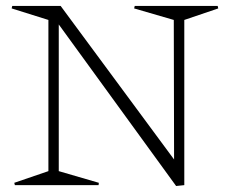

<svg xmlns="http://www.w3.org/2000/svg" viewBox="-20 -620 769 643"><path d="M569.8 2.9 176.8 -538.1V-46.9L311 -7.8L310.1 0H29.8L27.8 -7.8L142.1 -46.9V-553.2L19 -591.8L21 -600.1H183.1L563 -85.9L562 -553.2L429.2 -591.8L431.2 -600.1H709L710.9 -591.8L597.2 -553.2V0Z"/></svg>

Font: Halibut Thin
Style: Regular
Weight: 250
Designer: Matteo Maggi
Foundry: Collletttivo
Version: Version 3.080 | FøM Fix